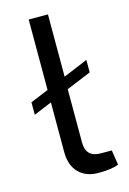

<svg xmlns="http://www.w3.org/2000/svg" viewBox="-111 -755 549 819"><g transform="rotate(-15 164.0 -345.5)"><path d="M299 -69 309 -4Q282 9 220 9Q165 9 133 -23.5Q101 -56 101 -115V-334L21 -301V-356L101 -389V-700H186V-425L294 -470V-415L185 -370V-134Q185 -69 251 -69Z"/></g></svg>

Font: Exo 2.0
Style: Regular
Weight: 400
Designer: Natanael Gama
Version: Version 1.001;PS 001.001;hotconv 1.0.70;makeotf.lib2.5.58329